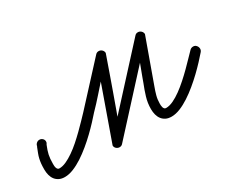

<svg xmlns="http://www.w3.org/2000/svg" viewBox="-137 -594 962 806"><g transform="rotate(-30 344.0 -191.0)"><path d="M508.8 -142.1Q502 -124 497.1 -106Q492.2 -87.9 492.2 -68.8Q492.2 -64.9 492.4 -59.8Q492.7 -54.7 494.1 -50Q495.6 -45.4 498.5 -42.2Q501.5 -39.1 506.8 -39.1Q522.9 -39.1 542 -48.1Q561 -57.1 580.8 -71.5Q600.6 -85.9 620.6 -103.8Q640.6 -121.6 658.4 -139.4Q676.3 -157.2 691.4 -173.1Q706.5 -189 716.8 -199.2Q723.1 -206.1 733.4 -206.1Q742.7 -206.1 748.5 -199Q754.4 -191.9 754.4 -183.1Q754.4 -175.8 749 -169.4Q737.3 -155.8 720.5 -137.7Q703.6 -119.6 683.6 -100.3Q663.6 -81.1 641.1 -62.5Q618.7 -43.9 595.9 -29.1Q573.2 -14.2 550.8 -5.1Q528.3 3.9 508.8 3.9Q492.7 3.9 481.4 -1.7Q470.2 -7.3 462.9 -16.8Q455.6 -26.4 452.1 -39.3Q448.7 -52.2 448.7 -66.9Q448.7 -96.2 457 -123.5Q465.3 -150.9 476.1 -177.7Q479.5 -187.5 483.9 -199.2Q488.3 -210.9 492.4 -221.9Q496.6 -232.9 500.2 -242.7Q503.9 -252.4 506.3 -258.8L270.5 -1Q264.6 5.9 255.4 5.9Q246.6 5.9 239.7 -0.2Q232.9 -6.3 232.9 -15.1L324.2 -272.5Q319.8 -267.6 309.8 -256.3Q299.8 -245.1 287.1 -230.7Q274.4 -216.3 260.5 -201.2Q246.6 -186 234.4 -173.8Q222.7 -160.2 205.8 -142.1Q189 -124 168.9 -104.7Q148.9 -85.4 126.5 -66.9Q104 -48.3 81.3 -33.4Q58.6 -18.6 36.1 -9.5Q13.7 -0.5 -5.9 -0.5Q-22 -0.5 -33.2 -6.1Q-44.4 -11.7 -51.8 -21.2Q-59.1 -30.8 -62.5 -43.7Q-65.9 -56.6 -65.9 -71.3Q-65.9 -87.9 -64.7 -99.6Q-63.5 -111.3 -61 -122.1Q-58.6 -132.8 -54.2 -144Q-49.8 -155.3 -43.9 -170.4H-43Q-42.5 -178.2 -36.1 -184.1Q-29.8 -189.9 -21.5 -189.9Q-13.2 -189.9 -6.8 -184.1Q-0.5 -178.2 -0.5 -169.9Q-0.5 -162.6 -5.4 -156.7Q-10.3 -144.5 -13.4 -135.3Q-16.6 -126 -18.6 -116.7Q-20.5 -107.4 -21.5 -97.2Q-22.5 -86.9 -22.5 -73.2Q-22.5 -69.3 -22.2 -64.2Q-22 -59.1 -20.5 -54.4Q-19 -49.8 -16.1 -46.6Q-13.2 -43.5 -7.8 -43.5Q7.3 -43.5 25.1 -51.5Q43 -59.6 62 -72.8Q81.1 -85.9 99.9 -102.5Q118.7 -119.1 136.2 -136.2Q153.8 -153.3 168.9 -169.2Q184.1 -185.1 195.3 -196.8L364.7 -380.9Q370.6 -387.7 379.9 -387.7Q388.7 -387.7 395.3 -381.6Q401.9 -375.5 402.3 -366.2Q383.8 -313 370.1 -274.4Q356.4 -235.8 346.7 -208.5Q336.9 -181.2 330.6 -163.6Q324.2 -146 320.3 -135Q316.4 -124 314.2 -118.4Q312 -112.8 311 -109.4L546.9 -367.2Q552.7 -374 562 -374Q570.8 -374 577.4 -367.9Q584 -361.8 584.5 -352.5Z"/></g></svg>

Font: Helvetia Verbundene
Style: Regular
Weight: 400
Designer: Peter Wiegel, original typeface by Carl Albert Fahrenwaldt 1901
Foundry: Peter Wiegel
Version: Version 2.000